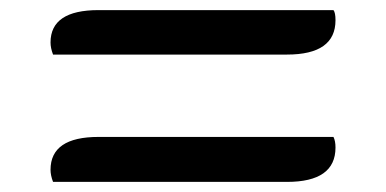

<svg xmlns="http://www.w3.org/2000/svg" viewBox="-20 -595 764 380"><path d="M175 -575H640Q644 -570 644 -555Q644 -487 548 -487H85Q80 -500 80 -511Q80 -575 175 -575ZM175 -324H640Q644 -316 644 -303Q644 -235 548 -235H85Q80 -248 80 -259Q80 -324 175 -324Z"/></svg>

Font: Laila Medium
Style: Regular
Weight: 500
Designer: Hitesh Malaviya
Foundry: Indian Type Foundry
Version: Version 1.302;PS 1.0;hotconv 1.0.78;makeotf.lib2.5.61930; tt